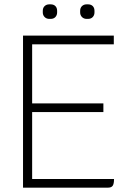

<svg xmlns="http://www.w3.org/2000/svg" viewBox="-20 -864 600 884"><path d="M505 -40Q505 -18 499 -9Q493 0 477 0H86V-700H504V-660H128V-388H456V-348H128V-40ZM177 -807V-814Q177 -828 185.5 -836Q194 -844 207 -844H213Q227 -844 235 -836Q243 -828 243 -814V-807Q243 -794 235 -785.5Q227 -777 213 -777H207Q194 -777 185.5 -785.5Q177 -794 177 -807ZM349 -807V-814Q349 -828 357.5 -836Q366 -844 379 -844H385Q399 -844 407 -836Q415 -828 415 -814V-807Q415 -794 407 -785.5Q399 -777 385 -777H379Q366 -777 357.5 -785.5Q349 -794 349 -807Z"/></svg>

Font: Krub ExtraLight
Style: Regular
Weight: 275
Designer: Ekaluck Peanpanawate
Foundry: Cadson Demak Co.,Ltd.
Version: Version 1.000; ttfautohint (v1.6)